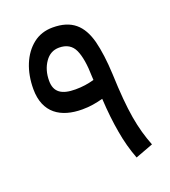

<svg xmlns="http://www.w3.org/2000/svg" viewBox="-129 -789 786 887"><g transform="rotate(-20 264.0 -345.5)"><path d="M334 -306.2C337.4 -243.2 343.8 -187 352.5 -138.2C360.8 -88.9 373.5 -42 390.6 2.9L478 -29.8C441.9 -122.6 424.8 -210.4 418 -397C415 -462.9 407.7 -517.6 396.5 -562C373 -649.9 324.2 -694.3 231 -694.3C193.8 -694.3 161.6 -683.6 134.8 -662.6C80.6 -620.1 50.3 -545.4 50.3 -457C50.3 -338.9 127 -291.5 231.4 -291.5C268.6 -291.5 299.3 -296.9 334 -306.2ZM325.7 -401.9C294.9 -393.6 268.1 -389.2 233.4 -389.2C166.5 -389.2 131.8 -411.6 131.8 -468.3C131.8 -503.4 140.6 -533.7 158.2 -559.1C175.3 -584 198.2 -596.7 227.1 -596.7C263.7 -596.7 289.1 -581.5 302.7 -551.8C316.4 -521.5 323.7 -477.5 324.7 -419.9Z"/></g></svg>

Font: Estedad Medium
Style: Regular
Weight: 500
Designer: Amin Abedi
Version: Version 7.3